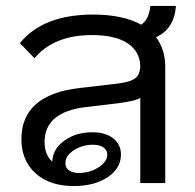

<svg xmlns="http://www.w3.org/2000/svg" viewBox="-20 -616 655 646"><path d="M505 -491Q536 -449 536 -392V0H452V-286Q439 -280 421.5 -276Q404 -272 373 -268L271 -256Q130 -240 130 -138Q130 -95 156 -72Q157 -114 196 -142.5Q235 -171 291 -171Q335 -171 361 -150.5Q387 -130 387 -96Q387 -50 342.5 -20Q298 10 228 10Q147 10 99.5 -33Q52 -76 52 -148Q52 -297 248 -320L353 -332Q392 -336 412.5 -342Q433 -348 442 -359.5Q451 -371 452 -393Q451 -443 409 -470.5Q367 -498 290 -498Q161 -498 96 -420L47 -471Q125 -567 293 -567Q393 -567 455 -533Q481 -550 486 -596H572Q566 -518 505 -491ZM200 -67Q200 -51 212.5 -42.5Q225 -34 246 -34Q282 -34 311.5 -53Q341 -72 341 -96Q341 -111 328 -120Q315 -129 293 -129Q257 -129 228.5 -110.5Q200 -92 200 -67Z"/></svg>

Font: KoHo Medium
Style: Regular
Weight: 500
Version: Version 1.000; ttfautohint (v1.6)